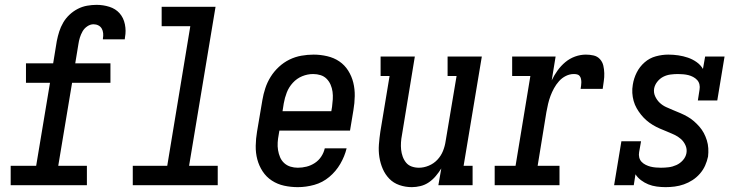

<svg xmlns="http://www.w3.org/2000/svg" viewBox="-20 -763 3040 791"><path d="M24 0V-80H129L186 -422H87V-502H199L214 -594Q218 -614 224 -633Q230 -652 240.5 -670Q251 -688 266.5 -702.5Q282 -717 300.5 -726.5Q319 -736 339 -739.5Q359 -743 378 -743Q405 -743 430.5 -735Q456 -727 472.5 -708.5Q489 -690 494.5 -663Q500 -636 495 -610Q495 -608 494.5 -606Q494 -604 494 -601H404Q404 -602 404 -603Q404 -604 404 -605Q406 -615 405 -626Q404 -637 399 -645.5Q394 -654 385 -658.5Q376 -663 365 -663Q352 -663 339.5 -654.5Q327 -646 320 -633.5Q313 -621 309 -608Q305 -595 303 -581L290 -502H435V-422H277L220 -80H338V0Z M527 0V-80H669L764 -655H646V-735H868L759 -80H877V0Z M1207 8Q1178 8 1150.5 2Q1123 -4 1100 -19Q1077 -34 1062 -57Q1047 -80 1040 -106.5Q1033 -133 1033.5 -162.5Q1034 -192 1039 -221L1061 -351Q1065 -375 1073 -399.5Q1081 -424 1095 -446.5Q1109 -469 1129 -487.5Q1149 -506 1172.5 -517.5Q1196 -529 1221.5 -533.5Q1247 -538 1272 -538Q1300 -538 1328 -531.5Q1356 -525 1378 -510Q1400 -495 1414.5 -472Q1429 -449 1435.5 -422.5Q1442 -396 1441.5 -367Q1441 -338 1436 -309L1422 -225H1131L1128 -207Q1125 -192 1124 -176Q1123 -160 1125.5 -144.5Q1128 -129 1134 -115Q1140 -101 1151 -91Q1162 -81 1176.5 -76.5Q1191 -72 1207 -72Q1225 -72 1243 -76.5Q1261 -81 1277 -91.5Q1293 -102 1303.5 -118Q1314 -134 1318 -152H1408Q1400 -119 1382 -88Q1364 -57 1336.5 -34Q1309 -11 1275 -1.5Q1241 8 1207 8ZM1144 -305H1345L1348 -323Q1350 -338 1351 -354Q1352 -370 1350 -385Q1348 -400 1342 -414Q1336 -428 1325.5 -438.5Q1315 -449 1300.5 -453.5Q1286 -458 1270 -458Q1270 -458 1270 -458Q1270 -458 1270 -458Q1247 -458 1225 -449Q1203 -440 1186.5 -422Q1170 -404 1161.5 -382Q1153 -360 1149 -337Z M1677 8Q1650 8 1625.5 -0.5Q1601 -9 1584 -26.5Q1567 -44 1557 -67Q1547 -90 1543 -115.5Q1539 -141 1541 -167.5Q1543 -194 1547 -221L1585 -450H1548V-530H1689L1636 -207Q1633 -192 1632 -176.5Q1631 -161 1632.5 -146.5Q1634 -132 1639 -118Q1644 -104 1653 -93Q1662 -82 1676 -77Q1690 -72 1706 -72Q1726 -72 1746.5 -80.5Q1767 -89 1782 -105Q1797 -121 1805 -141Q1813 -161 1816 -182L1861 -450H1824V-530H1965L1890 -80H1927V0H1786L1798 -69Q1788 -53 1775.5 -38Q1763 -23 1747 -12Q1731 -1 1712.5 3.5Q1694 8 1677 8Z M2018 0V-80H2104L2165 -450H2090V-530H2269L2253 -432Q2263 -453 2277 -472.5Q2291 -492 2309 -507Q2327 -522 2349 -530Q2371 -538 2394 -538Q2410 -538 2425.5 -534.5Q2441 -531 2451.5 -519.5Q2462 -508 2465.5 -493Q2469 -478 2469.5 -461.5Q2470 -445 2467.5 -429Q2465 -413 2463 -397H2372Q2373 -404 2374 -410.5Q2375 -417 2375 -424Q2375 -431 2373.5 -438Q2372 -445 2368 -450Q2364 -455 2357.5 -456.5Q2351 -458 2344 -458Q2327 -458 2311 -450Q2295 -442 2283 -428.5Q2271 -415 2262.5 -399.5Q2254 -384 2248 -368Q2242 -352 2238 -335Q2234 -318 2231 -301L2195 -80H2285V0Z M2722 8Q2704 8 2685.5 5.5Q2667 3 2651 -3.5Q2635 -10 2621 -20.5Q2607 -31 2598 -45L2591 0H2510L2540 -181H2621L2613 -136Q2611 -125 2613.5 -114.5Q2616 -104 2623 -96.5Q2630 -89 2640 -84Q2650 -79 2660 -76.5Q2670 -74 2681 -73Q2692 -72 2703 -72Q2719 -72 2735 -74Q2751 -76 2766.5 -83Q2782 -90 2793.5 -103Q2805 -116 2808 -132Q2811 -149 2804 -164.5Q2797 -180 2785 -190.5Q2773 -201 2758 -208Q2743 -215 2728 -221Q2713 -227 2698 -233.5Q2683 -240 2669 -248.5Q2655 -257 2643 -267.5Q2631 -278 2621 -290.5Q2611 -303 2603 -317Q2595 -331 2590.5 -347Q2586 -363 2585 -380Q2584 -397 2587 -414Q2591 -440 2603 -464Q2615 -488 2635.5 -506Q2656 -524 2682 -531Q2708 -538 2733 -538Q2754 -538 2774.5 -535Q2795 -532 2814 -525.5Q2833 -519 2849.5 -507.5Q2866 -496 2876 -479L2885 -530H2965L2935 -349H2855L2862 -394Q2864 -405 2861.5 -415.5Q2859 -426 2852 -433.5Q2845 -441 2835.5 -446Q2826 -451 2816 -453.5Q2806 -456 2794.5 -457Q2783 -458 2773 -458Q2758 -458 2742.5 -456Q2727 -454 2713 -447Q2699 -440 2688.5 -427Q2678 -414 2675 -399Q2672 -382 2679 -366.5Q2686 -351 2697.5 -340Q2709 -329 2724 -322Q2739 -315 2754 -309Q2769 -303 2784 -296.5Q2799 -290 2813 -282Q2827 -274 2839 -263.5Q2851 -253 2861.5 -241Q2872 -229 2879.5 -215Q2887 -201 2892 -185Q2897 -169 2898 -152Q2899 -135 2897 -118Q2893 -99 2885 -81Q2877 -63 2863.5 -47.5Q2850 -32 2833 -21Q2816 -10 2797.5 -3.5Q2779 3 2760 5.5Q2741 8 2722 8Z"/></svg>

Font: Iosevka Curly Slab MdObl
Style: Regular
Weight: 500
Italic angle: -9°
Monospace: yes
Designer: Belleve Invis
Foundry: Belleve Invis
Version: Version 11.0.0; ttfautohint (v1.8.3)